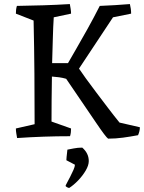

<svg xmlns="http://www.w3.org/2000/svg" viewBox="-20 -669 708 943"><path d="M511 12Q500 5 452 -66Q404 -137 305 -282Q288 -287 270 -289.5Q252 -292 235 -293Q234 -235 233.5 -177Q233 -119 233 -72L329 -38Q329 -28 328 -19Q327 -10 324 0Q195 0 64 9Q62 -3 60 -14.5Q58 -26 58 -38L150 -59Q150 -123 149.5 -184.5Q149 -246 149 -307Q148 -372 147.5 -436.5Q147 -501 145 -568L58 -602Q58 -612 59 -621Q60 -630 63 -640Q128 -641 193 -643Q258 -645 323 -649Q325 -637 327 -625.5Q329 -614 329 -602L244 -584Q241 -538 239.5 -481Q238 -424 236 -359H314Q329 -385 353.5 -427.5Q378 -470 408.5 -524.5Q439 -579 470 -640Q546 -643 618 -649Q624 -625 624 -602L535 -584Q493 -521 451.5 -458Q410 -395 368 -332Q380 -314 402 -283.5Q424 -253 452.5 -215.5Q481 -178 510.5 -139Q540 -100 567 -67L667 -44Q667 -25 658 -5Q621 2 584.5 7Q548 12 511 12ZM320 254Q315 254 308.5 250Q302 246 302 244Q302 242 309 229Q316 216 325 198.5Q334 181 341 165Q348 149 348 140L306 118Q306 114 307 102.5Q308 91 309.5 79.5Q311 68 311 66Q322 64 342 60Q362 56 384 56Q416 84 416 122Q416 143 401 168.5Q386 194 364 217Q342 240 320 254Z"/></svg>

Font: Labrada
Style: Regular
Weight: 400
Designer: Mercedes Jáuregui
Foundry: Omnibus-Type Team
Version: Version 1.000; ttfautohint (v1.8.4.7-5d5b)